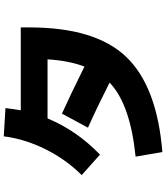

<svg xmlns="http://www.w3.org/2000/svg" viewBox="50 -888 899 1040"><g transform="rotate(-90 500.0 -367.5)"><path d="M197 62 172 -83Q457 -112 573 -224Q445 -289 329 -341L405 -482Q511 -434 660 -360Q692 -444 699 -560H379Q314 -402 183 -276L72 -375Q157 -460 212.5 -572Q268 -684 282 -797L435 -788Q430 -745 423 -705H872V-658Q872 -301 712.5 -134Q553 33 197 62Z"/></g></svg>

Font: M PLUS 1p ExtraBold
Style: Regular
Weight: 800
Version: Version 1.062